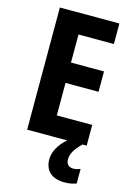

<svg xmlns="http://www.w3.org/2000/svg" viewBox="-139 -782 742 1084"><g transform="rotate(15 232.0 -240.5)"><path d="M337 103C337 70 351 44 394 0H419V-121H212V-311H405V-430H212V-594H419V-714H71V0H305C257 42 235 87 235 129C235 195 276 233 352 233C382 233 404 227 420 221V136C410 140 396 145 379 145C352 145 337 129 337 103Z"/></g></svg>

Font: Noto Sans Lao UI Cond
Style: Bold
Weight: 700
Width: 3
Designer: Monotype Design Team
Foundry: Monotype Imaging Inc.
Version: Version 2.000